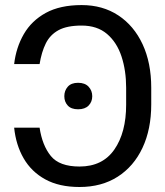

<svg xmlns="http://www.w3.org/2000/svg" viewBox="-20 -742 665 772"><path d="M36.9 -228.7H139.2Q149.9 -157.3 184.3 -114.9Q218.8 -72.4 299.7 -72.4Q392.4 -72.4 439.8 -140.8Q487.2 -209.2 487.2 -321V-389.2Q487.2 -458.1 468.6 -514.9Q449.9 -571.7 410.3 -605.5Q370.7 -639.2 308.2 -639.2Q249.3 -639.2 215.2 -620.6Q181.1 -601.9 164.1 -567.3Q147 -532.7 139.2 -484.4H36.9Q44.7 -551.1 75.8 -604.9Q106.9 -658.7 164.2 -690.2Q221.6 -721.6 308.2 -721.6Q392.8 -721.6 455.6 -680.2Q518.5 -638.8 553.3 -564.1Q588.1 -489.3 588.1 -389.2V-322.4Q588.1 -222.3 552.9 -147.5Q517.8 -72.8 453.1 -31.4Q388.5 9.9 299.7 9.9Q218 9.9 162.1 -20.8Q106.2 -51.5 75.1 -105.3Q44 -159.1 36.9 -228.7ZM294 -302.6Q266.3 -302.6 252.5 -317.6Q238.6 -332.7 238.6 -355.1Q238.6 -377.5 252.5 -393.3Q266.3 -409.1 294 -409.1Q321.7 -409.1 336.3 -393.3Q350.9 -377.5 350.9 -355.1Q350.9 -332.7 336.3 -317.6Q321.7 -302.6 294 -302.6Z"/></svg>

Font: Inter UI
Style: Regular
Weight: 400
Designer: Rasmus Andersson
Foundry: rsms
Version: Version 2.2